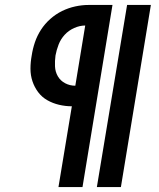

<svg xmlns="http://www.w3.org/2000/svg" viewBox="-20 -755 640 775"><path d="M371 0 493 -735H589L468 0ZM216 0 270 -326Q244 -326 218.5 -332Q193 -338 171 -350.5Q149 -363 134 -383Q119 -403 111 -427Q103 -451 103 -477.5Q103 -504 108 -531Q112 -558 121 -584.5Q130 -611 145.5 -635Q161 -659 183 -678.5Q205 -698 230.5 -710.5Q256 -723 283.5 -729Q311 -735 338 -735H434L313 0ZM284 -409 324 -652Q302 -652 279.5 -642Q257 -632 241 -614.5Q225 -597 216.5 -575Q208 -553 204 -531Q201 -509 202 -487Q203 -465 213.5 -447Q224 -429 243 -419Q262 -409 284 -409Z"/></svg>

Font: Iosevka Curly SmBdExObl
Style: Regular
Weight: 600
Width: 7
Italic angle: -9°
Monospace: yes
Designer: Belleve Invis
Foundry: Belleve Invis
Version: Version 11.1.0; ttfautohint (v1.8.3)